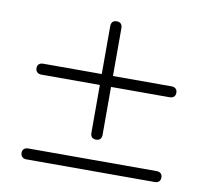

<svg xmlns="http://www.w3.org/2000/svg" viewBox="-65 -605 730 676"><g transform="rotate(10 300.0 -267.0)"><path d="M300 -111Q290 -111 285 -116.5Q280 -122 280 -132V-303H71Q61 -303 55.5 -308.5Q50 -314 50 -323Q50 -332 55.5 -337Q61 -342 71 -342H280V-513Q280 -523 285 -528.5Q290 -534 300 -534Q310 -534 315 -528.5Q320 -523 320 -513V-342H529Q539 -342 544.5 -337Q550 -332 550 -323Q550 -313 544.5 -308Q539 -303 529 -303H320V-132Q320 -122 315 -116.5Q310 -111 300 -111ZM71 0Q61 0 55.5 -5.5Q50 -11 50 -20Q50 -29 55.5 -34Q61 -39 71 -39H529Q539 -39 544.5 -34Q550 -29 550 -20Q550 -10 544.5 -5Q539 0 529 0Z"/></g></svg>

Font: Nunito ExtraLight
Style: Regular
Weight: 200
Designer: Vernon Adams
Foundry: Vernon Adams
Version: Version 3.602;April 4, 2023;FontCreator 14.0.0.2856 64-bit